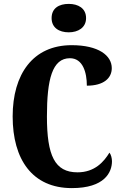

<svg xmlns="http://www.w3.org/2000/svg" viewBox="-20 -956 631 986"><path d="M333 -790C381 -790 422 -814 422 -863C422 -914 381 -936 333 -936C283 -936 245 -914 245 -863C245 -814 283 -790 333 -790ZM349 10C517 10 555 -71 555 -128C555 -143 550 -163 542 -172C514 -126 467 -71 378 -71C261 -71 221 -157 221 -358C221 -548 248 -657 339 -657C406 -657 426 -583 426 -516C513 -516 554 -555 554 -606C554 -671 486 -724 348 -724C149 -724 45 -575 45 -358C45 -137 146 10 349 10Z"/></svg>

Font: Noto Serif Devanagari ExtraCondensed Black
Style: Regular
Weight: 900
Width: 2
Designer: Universal Thirst, Indian Type Foundry and the Monotype Design Team
Foundry: Monotype Imaging Inc.
Version: Version 2.004